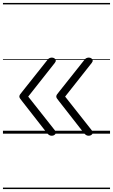

<svg xmlns="http://www.w3.org/2000/svg" viewBox="-20 -905 765 1300"><path d="M330 14Q320 14 313 9.5Q306 5 299 -3L131 -218Q120 -231 115.5 -238.5Q111 -246 111 -251Q111 -258 115.5 -265Q120 -272 131 -285L301 -499Q306 -507 314 -511Q322 -515 331 -515Q341 -515 348.5 -510Q356 -505 357.5 -497Q359 -489 351 -479L171 -251L351 -23Q363 -8 354.5 3Q346 14 330 14ZM580 14Q570 14 563 9.5Q556 5 549 -3L381 -218Q370 -231 365.5 -238.5Q361 -246 361 -251Q361 -258 365.5 -265Q370 -272 381 -285L551 -499Q556 -507 564 -511Q572 -515 581 -515Q591 -515 598.5 -510Q606 -505 607.5 -497Q609 -489 601 -479L421 -251L601 -23Q613 -8 604.5 3Q596 14 580 14ZM0 365H725V375H0ZM0 -20H725V0H0ZM0 -505H725V-500H0ZM0 -885H725V-875H0Z"/></svg>

Font: Playwrite GB S Guides
Style: Regular
Weight: 400
Designer: Veronika Burian, José Scaglione
Foundry: TypeTogether
Version: Version 1.003